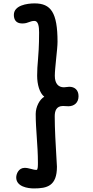

<svg xmlns="http://www.w3.org/2000/svg" viewBox="-20 -917 535 1103"><path d="M307.1 40.5C307.1 32.2 305.7 10.3 303.7 -19.5C299.8 -82 294.4 -179.2 294.4 -249C294.4 -278.3 302.7 -308.1 341.8 -308.1C351.6 -308.1 361.3 -306.6 373 -306.6C405.3 -306.6 431.2 -326.2 431.2 -364.3C431.2 -400.4 408.7 -418.5 377.9 -418.5C368.2 -418.5 357.9 -415.5 347.2 -415.5C316.4 -415.5 294.9 -435.5 294.9 -481.9C294.9 -502.9 298.8 -542.5 302.7 -581.1C306.6 -618.2 310.5 -655.3 310.5 -676.8C310.5 -845.7 272 -897.5 178.7 -897.5C134.8 -897.5 59.6 -886.2 59.6 -831.5C59.6 -806.2 70.3 -782.2 107.4 -782.2C126.5 -782.2 136.7 -786.1 145.5 -789.6C153.8 -792.5 164.1 -796.9 177.7 -796.9C200.2 -796.9 204.6 -763.7 204.6 -730.5C204.6 -650.4 200.7 -604.5 197.8 -568.4C195.3 -542.5 193.4 -514.6 193.4 -482.4C193.4 -432.1 207 -382.8 234.4 -361.3C207 -345.7 185.1 -302.7 185.1 -262.2C185.1 -171.9 197.8 -81.5 197.8 16.6C197.8 32.7 198.2 59.1 189.9 59.1C167.5 59.1 145.5 46.4 120.1 47.4C86.9 48.3 73.2 82 73.2 102.5C73.2 155.8 140.6 165.5 174.8 165.5C251.5 165.5 307.1 150.9 307.1 40.5Z"/></svg>

Font: Autour One
Style: Regular
Weight: 400
Designer: Eben Sorkin
Foundry: Eben Sorkin
Version: Version 1.002